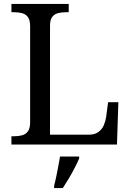

<svg xmlns="http://www.w3.org/2000/svg" viewBox="-20 -734 663 975"><path d="M38 0V-42H51Q74 -42 92.5 -47Q111 -52 122 -67.5Q133 -83 133 -114V-600Q133 -632 122 -647Q111 -662 92.5 -667Q74 -672 51 -672H38V-714H329V-672H316Q294 -672 275.5 -667.5Q257 -663 245.5 -648.5Q234 -634 234 -604V-50H431Q461 -50 479.5 -63.5Q498 -77 507 -98Q516 -119 519 -140L529 -215H581L574 0ZM255 208Q261 186 266 161Q271 136 276 110.5Q281 85 285 61H382V71Q373 92 359 119Q345 146 329 173Q313 200 299 221H255Z"/></svg>

Font: Noto Serif Tamil
Style: Italic
Weight: 400
Italic angle: -12°
Designer: Indian Type Foundry, Tom Grace, and the Monotype Design Team
Foundry: Monotype Imaging Inc.
Version: Version 2.003